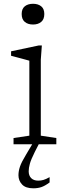

<svg xmlns="http://www.w3.org/2000/svg" viewBox="-20 -762 355 1014"><path d="M154.5 -632.5Q127.5 -632.5 111 -646.2Q94.5 -660 94.5 -688Q94.5 -715.5 111 -728.8Q127.5 -742 154.5 -742Q181 -742 197.5 -728.8Q214 -715.5 214 -688Q214 -660 197.5 -646.2Q181 -632.5 154.5 -632.5ZM164 40Q144 80 137.8 102.5Q131.5 125 131.5 142.5Q131.5 165.5 144.8 178.8Q158 192 182 192Q196.5 192 209.5 188.2Q222.5 184.5 242 173.5V201.5Q217 220 198.2 226.2Q179.5 232.5 156 232.5Q115.5 232.5 96.5 212.2Q77.5 192 77.5 163.5Q77.5 141.5 85.5 117.8Q93.5 94 118.5 53L150 0H51.5V-33L135 -45.5V-441.5Q129.5 -443 112.2 -447.8Q95 -452.5 74.2 -458Q53.5 -463.5 38.5 -467.5V-491L185 -522H201L195.5 -447V-45.5L277.5 -33V0H184.5Z"/></svg>

Font: Newsreader 6pt Light
Style: Regular
Weight: 300
Designer: Hugues Gentile
Foundry: Production Type
Version: Version 1.003; ttfautohint (v1.8.3)